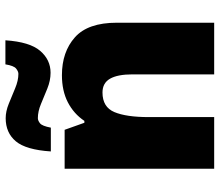

<svg xmlns="http://www.w3.org/2000/svg" viewBox="-71 -741 812 710"><g transform="rotate(-90 335.0 -386.0)"><path d="M412 -563Q498 -563 552 -515Q606 -467 606 -360V0H415V-302Q415 -357 399 -385Q383 -413 348 -413Q294 -413 275.5 -369Q257 -325 257 -242V0H66V-553H210L236 -480H243Q269 -519 311.5 -541Q354 -563 412 -563ZM130 -604Q136 -696 167.5 -733.5Q199 -771 253 -771Q278 -771 306.5 -759.5Q335 -748 363.5 -736Q392 -724 417 -724Q426 -724 436.5 -732.5Q447 -741 452 -772H541Q535 -682 502 -643.5Q469 -605 421 -605Q392 -605 362.5 -617Q333 -629 305.5 -640.5Q278 -652 253 -652Q244 -652 234 -644Q224 -636 218 -604Z"/></g></svg>

Font: Noto Sans Syriac Western Black
Style: Regular
Weight: 900
Designer: Patrick Giasson and the Monotype Design Team
Foundry: Monotype Imaging Inc.
Version: Version 3.000; ttfautohint (v1.8.4.7-5d5b)